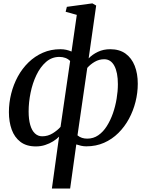

<svg xmlns="http://www.w3.org/2000/svg" viewBox="-20 -836 846 1110"><path d="M280 254 321.5 -46Q308 -32 287.2 -19Q266.5 -6 241.2 2.2Q216 10.5 187.5 10.5Q132.5 10.5 98 -16Q63.5 -42.5 47.5 -87.2Q31.5 -132 31.5 -188Q31.5 -242 44.8 -294.8Q58 -347.5 83.2 -393.8Q108.5 -440 145 -475.5Q181.5 -511 227.8 -531.2Q274 -551.5 329 -551.5Q347 -551.5 363 -548Q379 -544.5 393.5 -538L424 -750L359.5 -768L366.5 -796.5L514 -816.5L536 -804L492.5 -498.5Q514 -521 545.8 -536.2Q577.5 -551.5 617 -551.5Q670.5 -551.5 705.8 -526Q741 -500.5 758.8 -455.5Q776.5 -410.5 776.5 -352Q776.5 -299.5 763.5 -247.5Q750.5 -195.5 725.5 -149.2Q700.5 -103 664.2 -67Q628 -31 581.5 -10.5Q535 10 479 10Q464 10 449 6.8Q434 3.5 421 -1L385.5 254ZM330 -102.5 385.5 -483.5Q373.5 -495.5 357.8 -501.2Q342 -507 323.5 -507Q279.5 -507 246.2 -478Q213 -449 190.5 -402Q168 -355 156.8 -299.8Q145.5 -244.5 145.5 -191.5Q145.5 -146 154.8 -113.8Q164 -81.5 181.8 -64.8Q199.5 -48 224 -48Q257 -48 285 -65.5Q313 -83 330 -102.5ZM484.5 -443.5 428 -53.5Q440 -43.5 454 -39Q468 -34.5 484.5 -34.5Q520 -34.5 548.2 -54Q576.5 -73.5 597.5 -106.8Q618.5 -140 632.8 -180.8Q647 -221.5 654.2 -265.2Q661.5 -309 661.5 -349Q661.5 -417.5 641 -455.5Q620.5 -493.5 582.5 -493.5Q553 -493.5 527.8 -478.8Q502.5 -464 484.5 -443.5Z"/></svg>

Font: Merriweather 60pt Medium
Style: Italic
Weight: 500
Italic angle: -7.8°
Version: Version 2.101